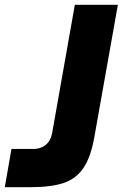

<svg xmlns="http://www.w3.org/2000/svg" viewBox="-72 -783 513 803"><path d="M-52 0 -24 -160H69Q98 -160 119 -177Q140 -194 146 -226L241 -763H421L323 -212Q308 -126 277 -80.5Q246 -35 193.5 -17.5Q141 0 52 0Z"/></svg>

Font: Open Sauce Sans Black Italic
Style: Regular
Weight: 900
Italic angle: -10°
Designer: Alfredo Marco Pradil
Foundry: Creative Sauce Fz LLC
Version: Version 1.477